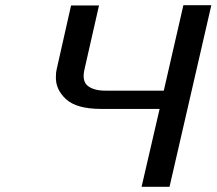

<svg xmlns="http://www.w3.org/2000/svg" viewBox="-20 -716 829 735"><path d="M197 -451 252 -695H359L304 -453Q293 -408 314 -389Q337 -369 383 -369H607L682 -696H789L629 -1H522L591 -299H368Q273 -299 232.5 -336.5Q192 -374 194 -423Q194 -440 197 -451Z"/></svg>

Font: Coval
Style: Italic
Weight: 400
Foundry: Context Ltd
Version: Version 001.000